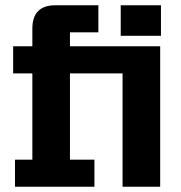

<svg xmlns="http://www.w3.org/2000/svg" viewBox="-20 -710 689 730"><path d="M103 -601Q103 -690 191 -690H354V-587H246V0H103ZM37 0V-103H339V0ZM30 -431V-534H354V-431ZM446 0V-431H389V-534H589V0ZM439 -574V-690H592V-574ZM311 -534H418V-431H311Z"/></svg>

Font: Mozilla Headline ExtraLight
Style: Regular
Weight: 200
Designer: Studio DRAMA
Foundry: Studio DRAMA
Version: Version 1.000